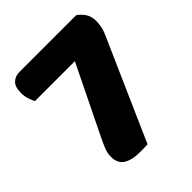

<svg xmlns="http://www.w3.org/2000/svg" viewBox="-175 -716 833 833"><g transform="rotate(-45 241.0 -300.0)"><path d="M428 -608Q445 -597 458.5 -577.5Q472 -558 472 -529Q472 -513 469 -496.5Q466 -480 459 -464L251 7Q237 8 224.5 8Q212 8 201 8Q156 8 128 -9Q100 -26 100 -68Q100 -89 110 -113.5Q120 -138 137 -172L283 -471H38Q32 -482 26 -500Q20 -518 20 -538Q20 -576 37 -592Q54 -608 80 -608Z"/></g></svg>

Font: Baloo Bhaina
Style: Regular
Weight: 400
Designer: Manish Minz, Shuchita Grover and Ek Type
Foundry: Ek Type
Version: Version 1.443;PS 1.000;hotconv 16.6.51;makeotf.lib2.5.65220;